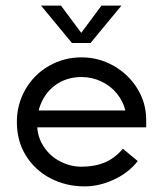

<svg xmlns="http://www.w3.org/2000/svg" viewBox="-20 -656 580 683"><path d="M40 -222Q40 -285 70.5 -338Q101 -391 154 -421.5Q207 -452 270 -452Q331 -452 384 -422Q437 -392 468.5 -341Q500 -290 500 -230V-203H82L84 -263H426Q418 -296 395.5 -323.5Q373 -351 340 -366.5Q307 -382 270 -382Q224 -382 188 -360.5Q152 -339 132 -301Q112 -263 112 -216Q112 -171 134.5 -136Q157 -101 193.5 -82Q230 -63 270 -63Q317 -63 353.5 -78.5Q390 -94 417 -127L470 -83Q437 -41 385 -17Q333 7 281 7Q215 7 160 -21.5Q105 -50 72.5 -102Q40 -154 40 -222ZM126 -636H197L278 -527H260L341 -636H412L302 -503H236Z"/></svg>

Font: Teachers[wght]
Style: Regular
Weight: 400
Designer: Alfredo Marco Pradil & Chank Diesel
Version: Version 1.000;Glyphs 3.1.2 (3151)